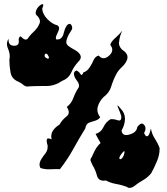

<svg xmlns="http://www.w3.org/2000/svg" viewBox="-20 -879 808 931"><path d="M595.7 27.3Q570.3 17.6 543.9 13.2Q517.6 8.8 493.2 -3.9Q487.3 -2.9 482.4 -2.9Q457 -2.9 450.2 -27.3Q442.4 -56.2 428.7 -78.1Q423.8 -87.9 419.9 -97.7Q416 -107.4 424.8 -117.2Q432.6 -135.7 442.4 -153.8Q452.1 -171.4 467.8 -185.5Q460.9 -196.8 455.1 -207.5Q449.2 -218.8 443.4 -229.5Q469.7 -237.3 481.4 -262.2Q493.2 -287.6 515.6 -300.8Q519.5 -301.3 523.4 -301.3Q536.1 -301.3 550.8 -295.9Q554.7 -294.4 557.6 -294.4Q568.4 -294.4 568.4 -311.5Q568.4 -314.5 567.4 -318.4Q563.5 -331.5 552.7 -356.4Q548.8 -366.2 549.8 -367.7Q551.8 -369.1 566.4 -350.6Q585.9 -330.1 585.9 -304.2Q585.9 -301.8 585.9 -299.3Q584 -270.5 569.3 -246.1Q572.3 -224.1 591.8 -224.1Q598.6 -224.1 607.4 -226.6Q642.6 -236.3 645.5 -262.7Q658.2 -279.8 668 -279.8Q673.8 -279.8 678.7 -273.9Q685.5 -265.6 685.5 -255.9Q685.5 -245.6 678.7 -233.9Q682.6 -224.1 686.5 -220.7Q690.4 -217.3 693.4 -218.3Q701.2 -219.7 706.1 -235.8Q710.9 -251.5 711.9 -255.9Q715.8 -229.5 730.5 -207.5Q745.1 -185.1 753.9 -161.1Q753.9 -160.2 753.9 -157.7Q753.9 -127.4 741.2 -97.7Q728.5 -66.4 712.9 -38.6Q696.3 -18.1 672.9 -4.9Q649.4 8.3 628.9 24.9Q622.1 30.3 612.3 31.7Q602.5 33.7 595.7 27.3ZM580.1 -126Q584 -138.2 584 -143.1Q584 -146 583 -146Q580.1 -146 573.2 -138.2Q558.6 -120.6 558.6 -111.8Q558.6 -110.4 559.6 -109.4Q560.5 -106.9 562.5 -106.9Q565.4 -106.9 570.3 -109.9Q573.2 -113.3 576.2 -117.7Q578.1 -121.6 580.1 -126ZM175.8 -64.5Q170.9 -74.7 171.9 -84.5Q172.9 -93.8 177.7 -103Q187.5 -119.6 201.2 -136.7Q210.9 -150.4 210.9 -166Q210.9 -169.9 210.9 -174.3Q205.1 -190.9 207 -201.7Q209 -212.9 230.5 -203.6Q228.5 -210.9 228.5 -217.3Q228.5 -232.4 236.3 -244.6Q247.1 -262.2 268.6 -274.9Q281.2 -297.9 302.7 -314.5Q313.5 -322.8 313.5 -335Q313.5 -346.2 303.7 -360.4Q326.2 -377 335.9 -404.8Q346.7 -433.1 362.3 -456.5Q363.3 -459.5 363.3 -462.9Q363.3 -474.6 353.5 -487.3Q340.8 -503.4 338.9 -517.1Q337.9 -522.9 339.8 -528.3Q341.8 -533.2 350.6 -537.1Q363.3 -531.7 370.1 -520Q377 -508.3 384.8 -528.3Q394.5 -530.8 402.3 -537.6Q410.2 -544.9 416 -554.2Q426.8 -570.8 434.6 -588.9Q443.4 -606.9 459 -609.4Q469.7 -596.7 482.4 -596.7Q495.1 -596.7 508.8 -608.9Q524.4 -623 524.4 -637.7Q524.4 -649.4 514.6 -661.6Q519.5 -678.7 540 -695.8Q559.6 -712.9 573.2 -730.5Q560.5 -705.6 557.6 -676.8Q556.6 -674.3 556.6 -671.9Q556.6 -646.5 585 -628.4Q595.7 -617.7 597.7 -607.9Q599.6 -597.7 595.7 -588.4Q588.9 -570.3 571.3 -554.2Q553.7 -537.6 544.9 -521.5Q529.3 -492.2 519.5 -460.4Q510.7 -429.2 481.4 -407.7Q460.9 -386.7 454.1 -361.3Q452.1 -354 452.1 -347.2Q452.1 -328.6 465.8 -310.5Q460.9 -302.7 454.1 -299.3Q447.3 -295.4 439.5 -293Q424.8 -289.1 411.1 -283.7Q397.5 -278.3 393.6 -256.3Q363.3 -207 335 -155.8Q306.6 -104.5 270.5 -58.6Q260.7 -59.1 252 -59.1Q237.3 -59.1 222.7 -58.1Q218.8 -58.1 214.8 -58.1Q195.3 -58.1 175.8 -64.5ZM71.3 -481.9Q37.1 -495.1 31.2 -526.9Q25.4 -558.6 25.4 -589.4Q27.3 -597.2 27.3 -605Q27.3 -623 19.5 -641.6Q13.7 -653.8 13.7 -665Q13.7 -678.7 21.5 -690.9Q21.5 -688 21.5 -685.1Q21.5 -658.2 46.9 -657.2H49.8Q72.3 -657.2 71.3 -679.7Q71.3 -683.6 70.3 -688.5Q75.2 -708.5 84 -699.7Q91.8 -690.4 101.6 -687.5Q105.5 -686 110.4 -688.5Q115.2 -690.4 119.1 -698.7Q125 -706.5 132.8 -714.8Q141.6 -722.7 149.4 -731Q164.1 -746.6 170.9 -763.7Q173.8 -769 173.8 -774.9Q173.8 -787.1 162.1 -800.8Q155.3 -805.2 153.3 -811.5Q152.3 -817.9 154.3 -824.7Q158.2 -838.9 170.9 -850.6Q184.6 -861.8 188.5 -857.9Q190.4 -856.4 189.5 -851.1Q188.5 -846.2 184.6 -836.4Q186.5 -810.5 210 -786.1Q233.4 -762.2 258.8 -755.9Q266.6 -750.5 266.6 -741.7Q266.6 -733.9 260.7 -722.7Q251 -704.1 251 -694.8Q251 -692.4 251 -690.4Q252 -687.5 256.8 -687.5Q261.7 -687 271.5 -690.4Q285.2 -699.2 289.1 -719.2Q293.9 -739.3 301.8 -752Q305.7 -757.8 309.6 -760.7Q314.5 -763.7 321.3 -763.2Q330.1 -754.4 330.1 -744.1Q330.1 -735.8 323.2 -727.1Q309.6 -707.5 303.7 -688Q300.8 -679.7 301.8 -671.9Q302.7 -664.1 310.5 -656.7Q323.2 -647.5 344.7 -635.7Q366.2 -623.5 371.1 -607.9Q373 -601.1 370.1 -593.8Q367.2 -586.4 358.4 -578.1Q337.9 -556.2 325.2 -526.9Q315.4 -505.4 294.9 -493.2Q288.1 -489.3 279.3 -485.8Q245.1 -461.9 204.1 -461.9H203.1Q195.3 -461.9 186.5 -461.9Q154.3 -461.9 122.1 -460.4Q106.4 -456.5 94.7 -466.3Q84 -475.6 71.3 -481.9ZM217.8 -598.1Q215.8 -607.4 211.9 -612.3Q209 -616.7 206.1 -618.2Q198.2 -621.1 196.3 -610.8Q194.3 -600.6 212.9 -593.8Q214.8 -595.2 217.8 -598.1Z"/></svg>

Font: Brazier Flame
Style: Regular
Weight: 400
Designer: Walter E Stewart
Version: 0.1